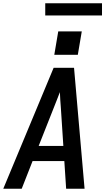

<svg xmlns="http://www.w3.org/2000/svg" viewBox="-23 -1147 643 1167"><path d="M-3 0 303 -735H427L491 0H379L368 -168H175L109 0ZM212 -260H362L347 -490Q345 -514 343.5 -538Q342 -562 341 -587Q331 -562 322 -538Q313 -514 303 -490ZM307 -814 331 -956H474L450 -814ZM252 -1053V-1127H597V-1053Z"/></svg>

Font: Iosevka SS04 SmBd Ex Obl
Style: Regular
Weight: 600
Width: 7
Italic angle: -9°
Monospace: yes
Designer: Belleve Invis
Foundry: Belleve Invis
Version: Version 19.0.0; ttfautohint (v1.8.4)